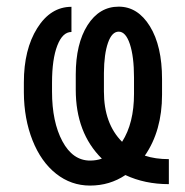

<svg xmlns="http://www.w3.org/2000/svg" viewBox="-20 -559 569 589"><path d="M498 5.9Q424.3 5.9 364.7 -22Q316.4 10.3 256.3 10.3Q198.2 10.3 152.1 -26.1Q106 -62.5 79.8 -128.4Q53.7 -194.3 53.2 -274.9V-306.2Q53.2 -407.2 94.2 -472.7Q135.3 -538.1 199.2 -538.1V-460.9Q171.9 -460.9 155.8 -419.2Q139.6 -377.4 139.6 -305.2V-277.8Q139.6 -185.1 171.4 -125.7Q203.1 -66.4 256.3 -66.4Q275.4 -66.4 292.5 -72.3Q212.4 -151.4 212.4 -283.7V-330.1Q212.4 -424.8 248.5 -481.7Q284.7 -538.6 344.2 -538.6Q402.8 -538.6 439.9 -478.3Q477.1 -418 477.1 -316.4V-268.6Q477.1 -157.7 424.3 -81.5Q456.5 -70.8 498 -70.8ZM298.8 -278.3Q298.8 -179.7 354.5 -124Q391.1 -181.2 391.1 -271V-321.3Q391.1 -385.3 378.4 -423.8Q365.7 -461.9 344.2 -461.9Q323.2 -461.9 311.3 -427.7Q299.3 -393.6 298.8 -335.4Z"/></svg>

Font: Roboto Condensed
Style: Regular
Weight: 400
Designer: Google
Version: Version 2.001047; 2015